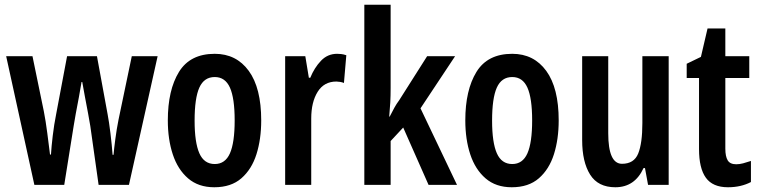

<svg xmlns="http://www.w3.org/2000/svg" viewBox="-20 -780 3206 810"><path d="M361 -248Q358 -267 351.5 -302Q345 -337 338 -373.5Q331 -410 327 -434H324Q320 -408 313 -371Q306 -334 299.5 -299.5Q293 -265 291 -250L251 0H125L6 -543H117L165 -310Q173 -269 179.5 -218.5Q186 -168 191 -128H195Q197 -161 202.5 -207.5Q208 -254 217 -299L263 -543H389L434 -298Q440 -267 446 -217.5Q452 -168 455 -127H459Q461 -151 466.5 -193Q472 -235 480 -275L536 -543H645L524 0H396Z M1082 -272Q1082 -193 1062 -129.5Q1042 -66 998.5 -28Q955 10 884 10Q817 10 773.5 -27.5Q730 -65 709 -128.5Q688 -192 688 -272Q688 -400 735 -476.5Q782 -553 886 -553Q977 -553 1029.5 -481Q1082 -409 1082 -272ZM801 -271Q801 -179 821 -133.5Q841 -88 886 -88Q930 -88 950 -133Q970 -178 970 -272Q970 -366 950 -410.5Q930 -455 886 -455Q841 -455 821 -410.5Q801 -366 801 -271Z M1402 -553Q1410 -553 1419.5 -552Q1429 -551 1441 -547L1431 -430Q1424 -433 1414.5 -434.5Q1405 -436 1399 -436Q1347 -436 1320 -392.5Q1293 -349 1293 -280V0H1183V-543H1268L1283 -452H1289Q1306 -494 1334 -523.5Q1362 -553 1402 -553Z M1628 -410Q1628 -376 1626.5 -348Q1625 -320 1622 -288H1624Q1636 -311 1644 -326Q1652 -341 1664 -357L1782 -543H1900L1754 -323L1908 0H1788L1681 -242L1628 -185V0H1517V-760H1628Z M2337 -272Q2337 -193 2317 -129.5Q2297 -66 2253.5 -28Q2210 10 2139 10Q2072 10 2028.5 -27.5Q1985 -65 1964 -128.5Q1943 -192 1943 -272Q1943 -400 1990 -476.5Q2037 -553 2141 -553Q2232 -553 2284.5 -481Q2337 -409 2337 -272ZM2056 -271Q2056 -179 2076 -133.5Q2096 -88 2141 -88Q2185 -88 2205 -133Q2225 -178 2225 -272Q2225 -366 2205 -410.5Q2185 -455 2141 -455Q2096 -455 2076 -410.5Q2056 -366 2056 -271Z M2801 -543V0H2714L2701 -71H2695Q2658 10 2576 10Q2503 10 2469.5 -43.5Q2436 -97 2436 -189V-543H2546V-218Q2546 -89 2604 -89Q2655 -89 2672.5 -132.5Q2690 -176 2690 -261V-543Z M3086 -87Q3100 -87 3115 -91Q3130 -95 3148 -101V-12Q3106 10 3051 10Q2987 10 2958 -30Q2929 -70 2929 -151V-451H2877V-511L2937 -540L2965 -660H3040V-543H3141V-451H3040V-153Q3040 -120 3050 -103.5Q3060 -87 3086 -87Z"/></svg>

Font: Noto Sans Tamil ExtraCondensed SemiBold
Style: Regular
Weight: 600
Width: 2
Designer: Jelle Bosma - Monotype Design Team
Foundry: Monotype Imaging Inc.
Version: Version 2.004; ttfautohint (v1.8.4.7-5d5b)